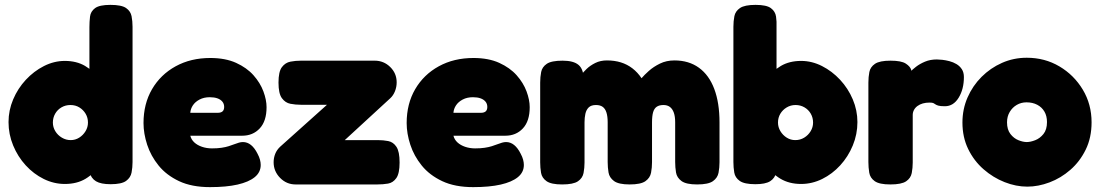

<svg xmlns="http://www.w3.org/2000/svg" viewBox="-20 -748 4514 788"><path d="M246 7Q201 7 159.5 -13.5Q118 -34 85.5 -69.5Q53 -105 34 -151Q15 -197 15 -247Q15 -295 34 -340Q53 -385 86 -420.5Q119 -456 160.5 -477Q202 -498 246 -498Q294 -498 329 -477.5Q364 -457 387 -422Q410 -387 421.5 -342Q433 -297 434 -249Q435 -200 424 -154.5Q413 -109 390 -72.5Q367 -36 331.5 -14.5Q296 7 246 7ZM270 -173Q289 -173 305 -183Q321 -193 331 -209.5Q341 -226 341 -245Q341 -265 331.5 -281Q322 -297 306 -307Q290 -317 269 -317Q249 -317 232.5 -307.5Q216 -298 206.5 -281.5Q197 -265 197 -245Q197 -226 207 -209.5Q217 -193 234 -183Q251 -173 270 -173ZM434 8Q394 8 374 -4Q354 -16 347 -42V-637Q347 -659 349.5 -680Q352 -701 370 -714.5Q388 -728 433 -728Q479 -728 497.5 -715Q516 -702 520 -681.5Q524 -661 524 -638V-83Q524 -61 520 -40Q516 -19 497.5 -5.5Q479 8 434 8Z M842 20Q767 20 715 -4.5Q663 -29 631 -68.5Q599 -108 584 -154Q569 -200 569 -243Q569 -322 604 -382Q639 -442 701 -476Q763 -510 843 -510Q905 -510 949 -490Q993 -470 1020.5 -439Q1048 -408 1061 -373Q1074 -338 1074 -308Q1074 -251 1046 -221Q1018 -191 974 -191H761Q765 -175 777.5 -163.5Q790 -152 809 -145.5Q828 -139 850 -139Q872 -139 889 -141.5Q906 -144 918.5 -148Q931 -152 941.5 -156Q952 -160 960.5 -162.5Q969 -165 977 -165Q995 -165 1010 -153Q1025 -141 1037 -117Q1044 -104 1047 -92.5Q1050 -81 1050 -71Q1050 -41 1025.5 -21Q1001 -1 955 9.5Q909 20 842 20ZM761 -285H873Q887 -285 893.5 -291Q900 -297 900 -309Q900 -322 892.5 -331Q885 -340 872 -344.5Q859 -349 841 -349Q817 -349 799 -339.5Q781 -330 771.5 -315.5Q762 -301 761 -285Z M1193 9Q1156 9 1129.5 -18Q1103 -45 1103 -82Q1103 -100 1109.5 -116.5Q1116 -133 1130 -146L1322 -318H1215Q1193 -318 1172 -322Q1151 -326 1137 -345Q1123 -364 1123 -409Q1123 -454 1137 -472.5Q1151 -491 1172 -495Q1193 -499 1215 -499H1518Q1555 -499 1581.5 -473Q1608 -447 1608 -410Q1608 -391 1601 -373.5Q1594 -356 1582 -345L1395 -173H1530Q1553 -173 1573.5 -169Q1594 -165 1607 -145.5Q1620 -126 1620 -81Q1620 -36 1606.5 -17Q1593 2 1572.5 5.5Q1552 9 1529 9Z M1922 20Q1847 20 1795 -4.5Q1743 -29 1711 -68.5Q1679 -108 1664 -154Q1649 -200 1649 -243Q1649 -322 1684 -382Q1719 -442 1781 -476Q1843 -510 1923 -510Q1985 -510 2029 -490Q2073 -470 2100.5 -439Q2128 -408 2141 -373Q2154 -338 2154 -308Q2154 -251 2126 -221Q2098 -191 2054 -191H1841Q1845 -175 1857.5 -163.5Q1870 -152 1889 -145.5Q1908 -139 1930 -139Q1952 -139 1969 -141.5Q1986 -144 1998.5 -148Q2011 -152 2021.5 -156Q2032 -160 2040.5 -162.5Q2049 -165 2057 -165Q2075 -165 2090 -153Q2105 -141 2117 -117Q2124 -104 2127 -92.5Q2130 -81 2130 -71Q2130 -41 2105.5 -21Q2081 -1 2035 9.5Q1989 20 1922 20ZM1841 -285H1953Q1967 -285 1973.5 -291Q1980 -297 1980 -309Q1980 -322 1972.5 -331Q1965 -340 1952 -344.5Q1939 -349 1921 -349Q1897 -349 1879 -339.5Q1861 -330 1851.5 -315.5Q1842 -301 1841 -285Z M2287 9Q2242 9 2223 -4.5Q2204 -18 2200.5 -39Q2197 -60 2197 -82V-409Q2197 -432 2201 -452.5Q2205 -473 2224 -486Q2243 -499 2289 -499Q2334 -499 2354.5 -481.5Q2375 -464 2375 -425L2358 -430Q2358 -430 2365.5 -440.5Q2373 -451 2387.5 -465Q2402 -479 2423 -489.5Q2444 -500 2471 -500Q2502 -500 2528 -492Q2554 -484 2575.5 -467.5Q2597 -451 2613 -427Q2624 -440 2643 -457Q2662 -474 2688.5 -487Q2715 -500 2748 -500Q2807 -500 2848.5 -470Q2890 -440 2911.5 -383Q2933 -326 2933 -245V-82Q2933 -60 2929 -39Q2925 -18 2906 -4.5Q2887 9 2841 9Q2796 9 2777 -5Q2758 -19 2754.5 -40Q2751 -61 2751 -83V-246Q2751 -270 2745.5 -285.5Q2740 -301 2729.5 -309Q2719 -317 2703 -317Q2686 -317 2675.5 -310Q2665 -303 2660.5 -287.5Q2656 -272 2656 -245V-82Q2656 -60 2652 -39Q2648 -18 2629 -4.5Q2610 9 2564 9Q2519 9 2500 -5Q2481 -19 2477.5 -40Q2474 -61 2474 -83V-246Q2474 -270 2469 -286Q2464 -302 2453.5 -309.5Q2443 -317 2426 -317Q2406 -317 2396 -307Q2386 -297 2382.5 -281Q2379 -265 2379 -246V-81Q2379 -59 2375 -38Q2371 -17 2352 -4Q2333 9 2287 9Z M3268 7Q3219 7 3183 -14.5Q3147 -36 3124 -72.5Q3101 -109 3090 -154.5Q3079 -200 3080 -249Q3081 -297 3092.5 -342Q3104 -387 3127 -422Q3150 -457 3185 -477.5Q3220 -498 3268 -498Q3312 -498 3353.5 -477Q3395 -456 3428 -420.5Q3461 -385 3480 -340Q3499 -295 3499 -247Q3499 -197 3480 -151Q3461 -105 3428.5 -69.5Q3396 -34 3354.5 -13.5Q3313 7 3268 7ZM3244 -173Q3264 -173 3280.5 -183Q3297 -193 3307 -209.5Q3317 -226 3317 -245Q3317 -265 3307.5 -281.5Q3298 -298 3281.5 -307.5Q3265 -317 3245 -317Q3225 -317 3208.5 -307Q3192 -297 3182.5 -281Q3173 -265 3173 -245Q3173 -226 3183 -209.5Q3193 -193 3209 -183Q3225 -173 3244 -173ZM3080 8Q3035 8 3016 -5.5Q2997 -19 2993.5 -40Q2990 -61 2990 -83V-638Q2990 -661 2994 -681.5Q2998 -702 3017 -715Q3036 -728 3081 -728Q3126 -728 3144 -714.5Q3162 -701 3165 -680Q3168 -659 3167 -637V-42Q3160 -16 3140.5 -4Q3121 8 3080 8Z M3634 9Q3589 9 3570 -4.5Q3551 -18 3547.5 -39.5Q3544 -61 3544 -83V-409Q3544 -432 3548 -452.5Q3552 -473 3571 -486Q3590 -499 3635 -499Q3679 -499 3697.5 -487Q3716 -475 3720 -460.5Q3724 -446 3724 -438L3708 -444Q3708 -444 3716 -453Q3724 -462 3739.5 -474Q3755 -486 3776.5 -495Q3798 -504 3825 -504Q3834 -504 3847.5 -502.5Q3861 -501 3876.5 -497Q3892 -493 3905.5 -485Q3919 -477 3927.5 -464Q3936 -451 3936 -432Q3936 -382 3914.5 -347Q3893 -312 3858 -312Q3839 -312 3831 -314.5Q3823 -317 3819.5 -319.5Q3816 -322 3811.5 -324.5Q3807 -327 3795 -327Q3780 -327 3767.5 -323.5Q3755 -320 3745.5 -313Q3736 -306 3731 -296.5Q3726 -287 3726 -276V-81Q3726 -59 3722 -38Q3718 -17 3699 -4Q3680 9 3634 9Z M4196 18Q4150 18 4103 -0.5Q4056 -19 4016.5 -53.5Q3977 -88 3953.5 -136.5Q3930 -185 3930 -245Q3930 -300 3951 -348Q3972 -396 4008.5 -432.5Q4045 -469 4092.5 -490Q4140 -511 4194 -511Q4268 -511 4328 -475.5Q4388 -440 4424 -380Q4460 -320 4460 -246Q4460 -183 4436 -134Q4412 -85 4373 -51Q4334 -17 4287.5 0.5Q4241 18 4196 18ZM4194 -165Q4209 -165 4228.5 -172.5Q4248 -180 4262.5 -198Q4277 -216 4277 -247Q4277 -272 4266.5 -290Q4256 -308 4237 -318Q4218 -328 4193 -328Q4171 -328 4153 -317.5Q4135 -307 4124 -288.5Q4113 -270 4113 -246Q4113 -216 4127 -198Q4141 -180 4160 -172.5Q4179 -165 4194 -165Z"/></svg>

Font: Fredoka
Style: Bold
Weight: 700
Designer: Ben Nathan
Foundry: Milena B. Brandão, Ben Nathan
Version: Version 2.001